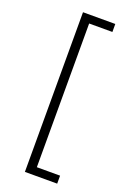

<svg xmlns="http://www.w3.org/2000/svg" viewBox="-169 -809 689 1017"><g transform="rotate(20 175.5 -300.0)"><path d="M113 -750H295V-705H164V105H295V150H113Z"/></g></svg>

Font: Synthetic Light
Style: Regular
Weight: 300
Designer: Santiago Orozco
Foundry: Typemade
Version: Version 2.000; ttfautohint (v1.8.4.7-5d5b)